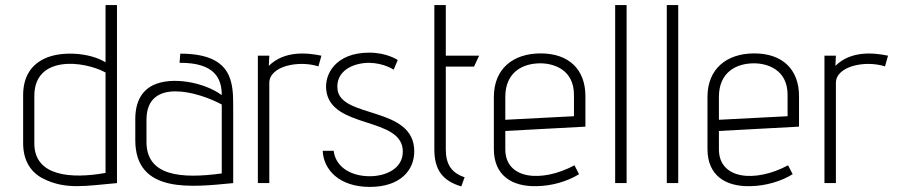

<svg xmlns="http://www.w3.org/2000/svg" viewBox="-20 -720 3534 755"><path d="M395 -700V-475C334 -513 222 -521 156 -490C106 -467 71 -422 71 -346V-157C71 -85 104 -41 149 -18C238 27 315 11 440 0V-700ZM395 -40C261 -16 115 -26 115 -156V-343C115 -503 308 -482 395 -435Z M686 -473C827 -474 852 -409 852 -346C781 -398 653 -420 582 -385C541 -365 512 -324 512 -252V-169C512 45 738 15 897 0V-298C897 -394 897 -509 689 -509ZM556 -249C556 -418 762 -358 852 -309V-38C691 -16 556 -28 556 -162Z M994 -501V0H1039V-394C1039 -460 1154 -484 1232 -459L1244 -501C1191 -512 1100 -523 1037 -461L1039 -501Z M1544 -484C1544 -484 1502 -513 1432 -513C1300 -513 1255 -428 1263 -365C1281 -211 1564 -263 1564 -124C1564 -56 1496 -27 1434 -27C1360 -27 1300 -63 1292 -127H1249C1252 -52 1315 15 1434 15C1555 15 1609 -51 1609 -125C1609 -304 1318 -253 1307 -370C1300 -441 1368 -473 1432 -473C1490 -472 1528 -446 1528 -446Z M1688 -700V-132C1688 -54 1719 -9 1794 13L1807 -23C1755 -40 1733 -75 1733 -132V-458H1844L1864 -501H1733V-700Z M1922 -134C1922 -30 1993 15 2092 12C2149 11 2210 -6 2257 -35L2239 -70C2110 -1 1967 -14 1967 -133V-205L2282 -222V-342C2282 -447 2217 -510 2106 -510C1997 -510 1922 -449 1922 -339ZM1967 -339C1967 -436 2035 -471 2105 -471C2155 -471 2237 -448 2237 -347V-263L1967 -249Z M2399 -700V0H2444V-700Z M2602 -700V0H2647V-700Z M2762 -134C2762 -30 2833 15 2932 12C2989 11 3050 -6 3097 -35L3079 -70C2950 -1 2807 -14 2807 -133V-205L3122 -222V-342C3122 -447 3057 -510 2946 -510C2837 -510 2762 -449 2762 -339ZM2807 -339C2807 -436 2875 -471 2945 -471C2995 -471 3077 -448 3077 -347V-263L2807 -249Z M3222 -501V0H3267V-394C3267 -460 3382 -484 3460 -459L3472 -501C3419 -512 3328 -523 3265 -461L3267 -501Z"/></svg>

Font: Advent Pro
Style: Light
Weight: 300
Designer: Andreas Kalpakidis
Foundry: Andreas Kalpakidis
Version: Version 2.002 2007